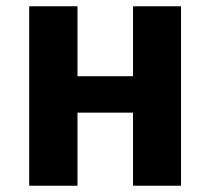

<svg xmlns="http://www.w3.org/2000/svg" viewBox="-20 -592 672 612"><path d="M404 0H557V-572H404V-349H227V-572H73V0H227V-233H404Z"/></svg>

Font: Glow Sans SC Normal
Style: Bold
Weight: 700
Designer: Ryoko NISHIZUKA (kana, bopomofo & ideographs); Paul D. Hunt (Latin, Greek & Cyrillic); Sandoll Communications, Soo-young
Version: Version 0.93